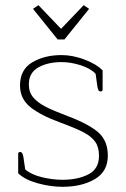

<svg xmlns="http://www.w3.org/2000/svg" viewBox="-20 -709 485 739"><path d="M107 -675 128 -689 215 -598 302 -689 323 -675 228 -557H202ZM50 -42V-117Q50 -124 58 -124Q67 -124 70 -105L77 -57Q100 -37 141 -27Q182 -17 220 -17Q280 -17 320.5 -38Q361 -59 361 -109Q361 -142 347 -162.5Q333 -183 303 -199Q273 -215 213 -237Q136 -265 96.5 -297Q57 -329 57 -380Q57 -441 104 -469Q151 -497 217 -497Q260 -497 306 -479.5Q352 -462 375 -438V-364Q375 -357 367 -357Q362 -357 359.5 -361Q357 -365 355 -375L348 -425Q328 -446 290 -458Q252 -470 217 -470Q164 -470 127.5 -449.5Q91 -429 91 -384Q91 -354 108 -334Q125 -314 155 -298.5Q185 -283 241 -262Q325 -230 360 -198Q395 -166 395 -110Q395 -49 345 -19.5Q295 10 220 10Q175 10 125.5 -3.5Q76 -17 50 -42Z"/></svg>

Font: Maitree ExtraLight
Style: Regular
Weight: 275
Designer: CadsonDemak Team
Foundry: CadsonDemak
Version: Version 1.003